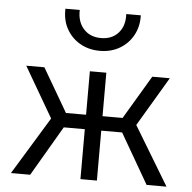

<svg xmlns="http://www.w3.org/2000/svg" viewBox="-53 -807 860 860"><g transform="rotate(5 377.0 -377.0)"><path d="M340 0V-224.5H209V-289.5H340V-485H414V-289.5H544.5V-224.5H414V0ZM27.5 0 185.5 -259 54 -485H135.5L266.5 -260.5L114 0ZM637.5 0 487 -260.5 620.5 -485H699.5L568 -263.5L727 0ZM376.5 -580Q325.5 -580 286.5 -602.8Q247.5 -625.5 226 -664.8Q204.5 -704 206.5 -754.5H271Q269 -702 298 -669.8Q327 -637.5 376.5 -637.5Q426 -637.5 454.5 -669.8Q483 -702 480 -754.5H545.5Q547 -704.5 525.5 -665Q504 -625.5 465.2 -602.8Q426.5 -580 376.5 -580Z"/></g></svg>

Font: Geologica Roman ExtraLight
Style: Regular
Weight: 250
Designer: Sindre Bremnes, Frode Helland
Foundry: Monokrom Skriftforlag AS
Version: Version 1.010;gftools[0.9.28]